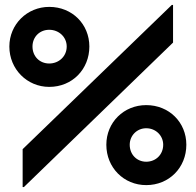

<svg xmlns="http://www.w3.org/2000/svg" viewBox="-20 -743 795 780"><path d="M72 17H77L683 -570V-723H678L72 -137ZM574 9C667 9 737 -62 737 -155C737 -246 667 -316 574 -316C483 -316 412 -246 412 -155C412 -62 483 9 574 9ZM574 -86C536 -86 507 -115 507 -155C507 -192 536 -222 574 -222C613 -222 643 -192 643 -155C643 -115 613 -86 574 -86ZM180 -390C274 -390 343 -462 343 -554C343 -644 274 -715 180 -715C90 -715 18 -644 18 -554C18 -462 90 -390 180 -390ZM180 -485C141 -485 112 -514 112 -554C112 -593 141 -622 180 -622C219 -622 251 -593 251 -554C251 -514 219 -485 180 -485Z"/></svg>

Font: Lineal
Style: Bold
Weight: 700
Designer: Created by Frank Adebiaye with contributions from Anton Moglia & Ariel Martín Pérez
Created by Frank ADEBIAYE with FontF
Foundry: Velvetyne Type Foundry
Version: Version 2.000;Glyphs 3.2 (3227)